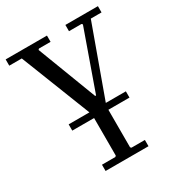

<svg xmlns="http://www.w3.org/2000/svg" viewBox="-175 -570 861 930"><g transform="rotate(-30 255.5 -105.0)"><path d="M329 -460H511V-425H451L304 -19V210L309 215H384V250H144V215H219L224 210V-20L65 -425H-5V-460H226V-425H161L156 -420L282 -90H287L404 -420L399 -425H329ZM102 -35H422V0H102Z"/></g></svg>

Font: Brygada 1918
Style: Regular
Weight: 400
Designer: Mateusz Machalski | Borys Kosmynka | Przemek Hoffer
Foundry: NIEPODLEGLA 2018
Version: Version 3.006